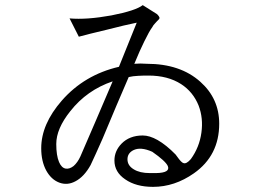

<svg xmlns="http://www.w3.org/2000/svg" viewBox="-20 -769 1040 748"><path d="M251 -697.3 287.1 -626Q322.3 -635.7 396.5 -653.3Q468.8 -671.9 512.7 -680.7L443.4 -508.8Q308.6 -477.5 220.7 -377Q140.6 -285.2 140.6 -191.4Q140.6 -140.6 160.2 -104.5Q179.7 -69.3 210.9 -57.6Q242.2 -45.9 273.4 -62.5Q307.6 -80.1 333 -126Q350.6 -163.1 379.9 -229.5Q397.5 -270.5 433.6 -357.4L481.4 -468.8Q498 -472.7 518.6 -473.6Q535.2 -474.6 558.6 -474.6Q633.8 -474.6 685.5 -441.4Q732.4 -411.1 753.9 -357.4Q772.5 -308.6 764.6 -252Q756.8 -195.3 723.6 -149.4Q706.1 -128.9 694.3 -133.8Q686.5 -135.7 669.9 -159.2L664.1 -167Q627.9 -204.1 593.8 -223.6Q562.5 -241.2 536.1 -241.2Q484.4 -241.2 453.1 -209Q425.8 -180.7 425.8 -143.6Q425.8 -98.6 467.8 -70.3Q509.8 -41 576.2 -41Q660.2 -41 735.4 -93.8Q834 -163.1 834 -287.1Q834 -384.8 760.7 -450.2Q682.6 -520.5 551.8 -520.5Q540 -521.5 527.3 -521.5Q519.5 -521.5 503.9 -520.5L502.9 -519.5Q525.4 -574.2 542 -607.4Q561.5 -647.5 573.2 -663.1Q577.1 -670.9 583 -676.8Q585.9 -680.7 591.8 -686.5Q600.6 -694.3 601.6 -698.2Q601.6 -704.1 591.8 -713.9L536.1 -749Q508.8 -727.5 414.1 -709Q317.4 -691.4 251 -697.3ZM199.2 -208Q199.2 -267.6 253.9 -335.9Q318.4 -418 418.9 -452.1Q389.6 -383.8 352.5 -296.9Q328.1 -241.2 293 -159.2Q282.2 -135.7 266.6 -122.1Q250 -109.4 235.4 -112.3Q219.7 -115.2 210 -137.7Q199.2 -163.1 199.2 -208ZM587.9 -94.7H563.5Q524.4 -94.7 501 -109.4Q476.6 -124 476.6 -148.4Q476.6 -171.9 499 -183.6Q527.3 -198.2 573.2 -177.7Q625 -141.6 633.8 -122.1Q644.5 -95.7 587.9 -94.7Z"/></svg>

Font: Dotum
Style: Regular
Weight: 400
Version: Version 2.21